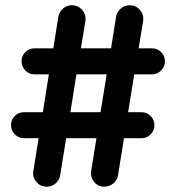

<svg xmlns="http://www.w3.org/2000/svg" viewBox="-20 -703 670 731"><path d="M22 -227.1Q22 -247.1 36.4 -261.5Q50.8 -275.9 70.8 -275.9H143.1L166 -419.9H110.8Q90.8 -419.9 76.4 -434.6Q62 -449.2 62 -470.2Q62 -490.2 76.4 -504.6Q90.8 -519 110.8 -519H183.1L202.1 -639.2Q205.1 -657.2 219.7 -670.2Q234.4 -683.1 252.9 -683.1Q277.3 -683.1 293 -665Q308.6 -647 305.2 -623L288.1 -519H402.8L421.9 -639.2Q424.8 -657.2 439.7 -670.2Q454.6 -683.1 473.1 -683.1Q497.6 -683.1 512.9 -665Q528.3 -647 524.9 -623L507.8 -519H559.1Q579.1 -519 593.5 -504.6Q607.9 -490.2 607.9 -469.2Q607.9 -449.2 593.5 -434.6Q579.1 -419.9 559.1 -419.9H491.2L467.8 -275.9H519Q539.1 -275.9 553.5 -261.5Q567.9 -247.1 567.9 -226.1Q567.9 -206.1 553.5 -191.4Q539.1 -176.8 519 -176.8H452.1L429.2 -35.2Q426.3 -17.1 411.4 -4.6Q396.5 7.8 377.9 7.8Q353.5 7.8 338.6 -10Q323.7 -27.8 327.1 -51.8L347.2 -176.8H231.9L209 -35.2Q206.1 -17.1 191.4 -4.6Q176.8 7.8 158.2 7.8Q133.8 7.8 118.7 -10Q103.5 -27.8 106.9 -51.8L127 -176.8H70.8Q50.8 -176.8 36.4 -191.4Q22 -206.1 22 -227.1ZM248 -275.9H362.8L386.2 -419.9H271Z"/></svg>

Font: Jellee Roman
Style: Bold
Weight: 700
Designer: Alfredo Marco Pradil
Foundry: Alfredo Marco Pradil and JAM Design
Version: Version 1.000